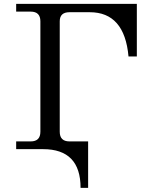

<svg xmlns="http://www.w3.org/2000/svg" viewBox="-20 -752 754 968"><path d="M669.9 -732.4V-467.3H627.9Q607.9 -690.4 432.6 -690.4H330.1Q281.2 -690.4 281.2 -644.5V-87.9Q281.2 -39.1 330.1 -39.1H424.3V0H61.5V-39.1H134.8Q183.6 -39.1 183.6 -87.9V-644.5Q183.6 -693.4 134.8 -693.4H61.5V-732.4ZM197.3 -34.2H424.3V195.3H386.2Q386.2 0 197.3 0Z"/></svg>

Font: Munson
Style: Regular
Weight: 400
Designer: Paul James MIller
Foundry: High-Logic / Made with FontCreator
Version: Version 2.10;May 5, 2019;FontCreator 11.5.0.2430 64-bit